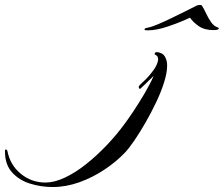

<svg xmlns="http://www.w3.org/2000/svg" viewBox="-554 -483 900 772"><path d="M-342 269Q-390 269 -434 255Q-478 241 -506 209.5Q-534 178 -534 126V124Q-534 118 -530 118Q-526 118 -524 125Q-513 181 -470 216Q-427 251 -371 251Q-336 251 -294 231.5Q-252 212 -209 178Q-166 144 -125 101Q-84 58 -50 11Q-38 -5 -17 -36.5Q4 -68 26.5 -106Q49 -144 64 -178Q59 -173 48 -162.5Q37 -152 27 -142Q17 -132 11 -127Q10 -126 9.5 -126Q9 -126 9 -126Q4 -126 4 -133Q4 -138 9 -142Q17 -149 33 -165Q49 -181 64 -202Q79 -223 82 -243Q82 -259 70 -263Q68 -264 68 -266Q68 -273 75 -273Q84 -274 97 -267.5Q110 -261 116 -238Q117 -234 117.5 -229Q118 -224 118 -219Q118 -191 106 -152.5Q94 -114 74 -72Q54 -30 31 10Q8 50 -13.5 81.5Q-35 113 -51 130Q-86 167 -134 199Q-182 231 -235.5 250Q-289 269 -342 269ZM41 -361Q25 -361 27 -365Q27 -370 42 -372Q56 -375 80 -385Q104 -395 133 -409Q162 -423 189 -436.5Q216 -450 236 -460Q241 -463 250 -463Q257 -463 258 -460Q266 -448 275 -428.5Q284 -409 295.5 -393Q307 -377 321 -373Q326 -371 326 -369Q326 -362 304 -362Q268 -362 245 -378Q222 -394 210 -412Q172 -394 124 -377.5Q76 -361 41 -361Z"/></svg>

Font: Arizonia
Style: Regular
Weight: 400
Designer: Robert E. Leuschke
Foundry: Robert E. Leuschke
Version: Version 1.010; ttfautohint (v1.8.4.7-5d5b)